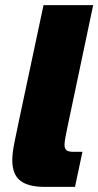

<svg xmlns="http://www.w3.org/2000/svg" viewBox="-20 -730 384 750"><path d="M154 0Q90 0 59 -24.5Q28 -49 28 -104Q28 -131 35.5 -169Q43 -207 52 -249L150 -710H344L244 -236Q240 -216 236 -196Q232 -176 232 -164Q232 -150 239.5 -143.5Q247 -137 266 -137H302L273 0Z"/></svg>

Font: Geist Black
Style: Italic
Weight: 900
Italic angle: -12°
Designer: Basement.studio, Andrés Briganti, Mateo Zaragoza
Foundry: Basement.studio, Vercel, Andrés Briganti, Guido Ferreyra, Mateo Zaragoza
Version: Version 1.500; ttfautohint (v1.8.4.7-5d5b)